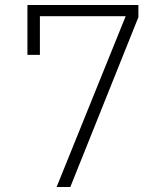

<svg xmlns="http://www.w3.org/2000/svg" viewBox="-20 -750 640 770"><path d="M207 0 484 -685H140V-530H90V-730H535V-681L262 0Z"/></svg>

Font: JetBrains Mono NL Thin
Style: Regular
Weight: 100
Monospace: yes
Designer: Philipp Nurullin, Konstantin Bulenkov
Foundry: JetBrains
Version: Version 2.305; ttfautohint (v1.8.4.7-5d5b)